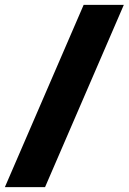

<svg xmlns="http://www.w3.org/2000/svg" viewBox="-104 -731 529 789"><path d="M-84 38.1H81.1L404.8 -710.9H239.7Z"/></svg>

Font: Roboto Flex Super Cond Black
Style: Italic
Weight: 900
Width: 3
Italic angle: -10°
Designer: Berlow after Robertson
Foundry: Google
Version: Version 3.200;Glyphs 3.3 (3311)